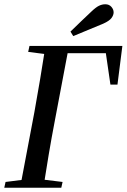

<svg xmlns="http://www.w3.org/2000/svg" viewBox="-25 -879 593 899"><path d="M492 -483 467 -655 505 -630H229L235 -664H548L525 -483ZM-5 0 1 -27 112 -41H154L268 -27L262 0ZM69 0 136 -354Q150 -431 163 -509Q176 -587 188 -664H298L231 -310Q216 -232 203 -154.5Q190 -77 178 0ZM107 -636 113 -664H258L253 -622H217ZM305 -731Q329 -755 354 -778.5Q379 -802 403 -825Q424 -845 438.5 -852Q453 -859 468 -859Q486 -859 496.5 -847Q507 -835 507 -821Q507 -808 497 -794.5Q487 -781 458 -768Q423 -753 388 -739Q353 -725 318 -710Z"/></svg>

Font: Source Serif 4 48pt SemiBold
Style: Italic
Weight: 600
Italic angle: -12°
Designer: Frank Grießhammer
Foundry: Adobe Systems Incorporated
Version: Version 4.004;hotconv 1.0.116;makeotfexe 2.5.65601